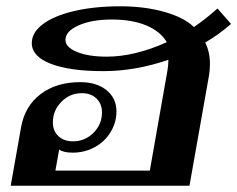

<svg xmlns="http://www.w3.org/2000/svg" viewBox="-20 -590 754 610"><path d="M632 -455Q647 -425 647 -386Q647 -368 644 -350L582 0H14L47 -186Q59 -253 109 -291Q159 -329 235 -329Q287 -329 318.5 -303.5Q350 -278 350 -236Q350 -201 331.5 -170.5Q313 -140 281 -122.5Q249 -105 211 -105Q181 -105 168 -115L156 -48H456L512 -366Q515 -383 515 -400Q410 -364 309 -364Q201 -364 141 -387.5Q81 -411 81 -453Q81 -487 116.5 -513.5Q152 -540 216 -555Q280 -570 362 -570Q440 -570 503 -552Q566 -534 596 -504Q634 -530 671 -563L714 -514Q674 -479 632 -455ZM319 -410Q408 -410 510 -456Q489 -491 444 -509.5Q399 -528 335 -528Q272 -528 230 -509.5Q188 -491 188 -463Q188 -440 224.5 -425Q261 -410 319 -410ZM148 -201Q148 -174 165.5 -157.5Q183 -141 212 -141Q250 -141 277 -168Q304 -195 304 -233Q304 -260 286.5 -277Q269 -294 240 -294Q202 -294 175 -266.5Q148 -239 148 -201Z"/></svg>

Font: Fahkwang SemiBold
Style: Italic
Weight: 600
Italic angle: -10°
Version: Version 1.000; ttfautohint (v1.6)